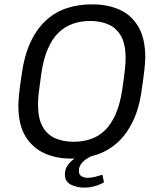

<svg xmlns="http://www.w3.org/2000/svg" viewBox="-20 -716 734 879"><path d="M304 10Q237 10 183 -14.5Q129 -39 96.5 -92Q64 -145 64 -232Q64 -254 68 -290.5Q72 -327 79 -373Q91 -462 120 -523.5Q149 -585 191.5 -623.5Q234 -662 287 -679Q340 -696 400 -696H405Q472 -696 526.5 -672Q581 -648 613 -594.5Q645 -541 645 -454Q645 -433 641 -396.5Q637 -360 630 -314Q619 -225 589.5 -163Q560 -101 517.5 -63Q475 -25 422 -7.5Q369 10 309 10ZM316 -67Q358 -67 394.5 -79Q431 -91 460 -119Q489 -147 509.5 -193.5Q530 -240 540 -308Q545 -342 548 -365Q551 -388 552.5 -403.5Q554 -419 554.5 -430Q555 -441 555 -450Q555 -514 534 -551Q513 -588 476.5 -604Q440 -620 393 -620Q351 -620 314.5 -607.5Q278 -595 249 -567.5Q220 -540 199.5 -493.5Q179 -447 169 -379Q165 -345 161.5 -322Q158 -299 156.5 -283Q155 -267 154.5 -256.5Q154 -246 154 -237Q154 -174 175 -136.5Q196 -99 233 -83Q270 -67 316 -67ZM365 143Q333 143 305 129.5Q277 116 277 82Q277 54 296.5 32Q316 10 339 0H396Q368 14 354.5 30.5Q341 47 341 66Q341 84 353.5 91Q366 98 380 98Q397 98 415 93.5Q433 89 449 84L456 119Q434 131 411 137Q388 143 365 143Z"/></svg>

Font: Chivo Medium Light
Style: Italic
Weight: 300
Italic angle: -8.05°
Version: Version 2.002